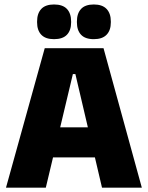

<svg xmlns="http://www.w3.org/2000/svg" viewBox="-20 -860 678 880"><path d="M7.5 0 185 -639H454.5L630 0H447.5L325.5 -520.5H314L190 0ZM175 -138.5V-276.5H461.5V-138.5ZM227.5 -680.5Q188.5 -680.5 169.2 -700.8Q150 -721 150 -757.5V-761.5Q150 -798.5 169.2 -819Q188.5 -839.5 227.5 -839.5Q267.5 -839.5 286.8 -819Q306 -798.5 306 -761.5V-757.5Q306 -721 286.8 -700.8Q267.5 -680.5 227.5 -680.5ZM410 -680.5Q370.5 -680.5 351.5 -700.8Q332.5 -721 332.5 -757.5V-761.5Q332.5 -798.5 351.5 -819Q370.5 -839.5 410 -839.5Q449 -839.5 468.5 -819Q488 -798.5 488 -761.5V-757.5Q488 -721 468.5 -700.8Q449 -680.5 410 -680.5Z"/></svg>

Font: Anek Latin Medium ExtraBold
Style: Regular
Weight: 800
Version: Version 1.003